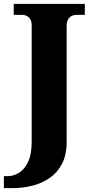

<svg xmlns="http://www.w3.org/2000/svg" viewBox="-44 -734 476 994"><path d="M-24 240V178H-3Q25 178 53.5 161Q82 144 101 105Q120 66 120 1V-602Q120 -622 113 -634Q106 -646 95 -651.5Q84 -657 74 -657H27V-714H395V-657H349Q338 -657 327 -651.5Q316 -646 308.5 -633.5Q301 -621 301 -601V0Q301 68 277 114Q253 160 213 187.5Q173 215 123 227.5Q73 240 20 240Z"/></svg>

Font: Noto Serif Ethiopic ExtraBold
Style: Regular
Weight: 800
Version: Version 2.102